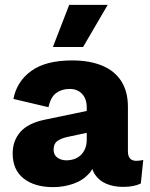

<svg xmlns="http://www.w3.org/2000/svg" viewBox="-20 -758 614 788"><path d="M336 -317Q336 -352 317 -372.5Q298 -393 266 -393Q234 -393 211 -376.5Q188 -360 179 -318L35 -352Q49 -424 108.5 -467Q168 -510 276 -510Q348 -510 399.5 -488.5Q451 -467 478 -424.5Q505 -382 505 -320V-137Q505 -98 539 -98Q547 -98 554.5 -99Q562 -100 568 -102L558 -5Q544 2 526 5.5Q508 9 485 9Q447 9 417 -3.5Q387 -16 370 -41.5Q353 -67 353 -106V-112L372 -119Q372 -76 346.5 -47Q321 -18 281.5 -4Q242 10 198 10Q122 10 77 -25.5Q32 -61 32 -128Q32 -181 64 -217Q96 -253 165 -267L352 -306L351 -216L257 -196Q230 -190 215 -179Q200 -168 200 -144Q200 -122 215.5 -111Q231 -100 252 -100Q269 -100 284 -105Q299 -110 310.5 -120.5Q322 -131 329 -147Q336 -163 336 -185ZM264 -738H422L321 -565H197Z"/></svg>

Font: Kantumruy Pro
Style: Bold
Weight: 700
Version: Version 1.002